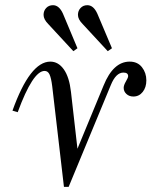

<svg xmlns="http://www.w3.org/2000/svg" viewBox="-20 -704 581 736"><path d="M47.9 -273.9 27.8 -279.8Q95.2 -467.8 172.9 -467.8Q203.6 -467.8 224.6 -438.2Q245.6 -408.7 252 -352.1L276.9 -133.8L377 -376Q414.1 -467.8 477.1 -467.8Q507.3 -467.8 524.2 -446.3Q541 -424.8 541 -396Q541 -369.1 527.1 -351.6Q513.2 -334 491.2 -334Q475.1 -334 464.6 -343.8Q454.1 -353.5 454.1 -367.2Q454.1 -377.4 462.6 -391.8Q471.2 -406.2 471.2 -412.1Q471.2 -425.8 453.1 -425.8Q424.3 -425.8 404.8 -377.9L243.2 12.2H225.1L180.2 -373Q176.3 -404.8 169.9 -418.5Q163.6 -432.1 150.9 -432.1Q106 -432.1 47.9 -273.9ZM261.2 -507.8 165 -611.8Q147 -629.9 147 -647Q147 -662.6 157 -673.3Q167 -684.1 183.1 -684.1Q206.5 -684.1 221.2 -651.9L276.9 -519ZM393.1 -507.8 296.9 -611.8Q278.8 -629.9 278.8 -647Q278.8 -662.6 288.8 -673.3Q298.8 -684.1 314.9 -684.1Q338.4 -684.1 353 -651.9L409.2 -519Z"/></svg>

Font: Flanker Steampunk
Style: Italic
Weight: 400
Italic angle: -12°
Designer: Alexey Kryukov, Leonardo Di Lena
Foundry: Alexey Kryukov, Leonardo Di Lena
Version: 1.210